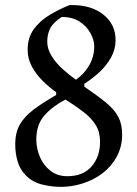

<svg xmlns="http://www.w3.org/2000/svg" viewBox="-20 -726 540 756"><path d="M312 -384.8Q365.2 -348.6 398.2 -321.3Q431.2 -293.9 446 -265.4Q460.9 -236.8 460.9 -196.8Q460.9 -148.9 440.4 -110.4Q419.9 -71.8 385 -44.9Q350.1 -18.1 307.1 -4.2Q264.2 9.8 219.2 9.8Q183.1 9.8 145.5 0.5Q107.9 -8.8 82 -35.2Q58.1 -59.1 49.1 -91.1Q40 -123 40 -157.2Q40 -204.1 58.1 -235.6Q76.2 -267.1 111.6 -293.9Q147 -320.8 201.2 -352.1V-362.8Q174.3 -381.8 148.2 -407.5Q122.1 -433.1 105.5 -464.1Q88.9 -495.1 88.9 -529.8Q88.9 -578.6 113.5 -611.8Q138.2 -645 176 -667.5Q213.9 -689.9 253.9 -706.1H263.2Q340.3 -706.1 387.7 -668Q435.1 -629.9 435.1 -567.9Q435.1 -531.7 417 -499.3Q398.9 -466.8 370.4 -440.9Q341.8 -415 312 -396ZM278.8 -412.1Q311 -434.1 331.1 -468.5Q351.1 -502.9 351.1 -543Q351.1 -567.9 336.4 -595Q321.8 -622.1 293.9 -640.6Q266.1 -659.2 223.1 -659.2Q189 -637.2 177.5 -614Q166 -590.8 166 -562Q166 -533.2 183.1 -505.6Q200.2 -478 226.1 -454.6Q252 -431.2 278.8 -412.1ZM237.8 -334Q186 -307.1 154.5 -271Q123 -234.9 123 -176.8Q123 -141.6 137 -108.4Q150.9 -75.2 178.5 -53.7Q206.1 -32.2 245.1 -32.2Q307.1 -32.2 340.6 -70.6Q374 -108.9 374 -168Q374 -206.1 356.9 -233.6Q339.8 -261.2 309.3 -284.7Q278.8 -308.1 237.8 -334Z"/></svg>

Font: Aref Ruqaa
Style: Regular
Weight: 400
Designer: Abdullah Aref
Version: Version 1.002